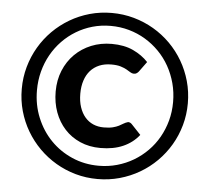

<svg xmlns="http://www.w3.org/2000/svg" viewBox="-52 -787 929 850"><g transform="rotate(5 412.0 -362.0)"><path d="M525 -256Q535 -256 542.5 -247.5L583.5 -204Q555.5 -168.5 512.8 -149.8Q470 -131 412.5 -131Q362.5 -131 322 -148.8Q281.5 -166.5 253 -197.8Q224.5 -229 209 -271.2Q193.5 -313.5 193.5 -363Q193.5 -414 211 -456.5Q228.5 -499 259.5 -529.8Q290.5 -560.5 332.2 -577.5Q374 -594.5 423 -594.5Q478.5 -594.5 518.5 -575.8Q558.5 -557 585.5 -528L553 -483.5Q550 -479.5 544.8 -475.5Q539.5 -471.5 531.5 -471.5Q523 -471.5 515.5 -476.5Q508 -481.5 497.2 -487.5Q486.5 -493.5 470.5 -498.5Q454.5 -503.5 429 -503.5Q399 -503.5 375.8 -493.8Q352.5 -484 336.2 -465.8Q320 -447.5 311.5 -421.5Q303 -395.5 303 -363Q303 -329 311.8 -303Q320.5 -277 335.8 -259.2Q351 -241.5 372.2 -232.2Q393.5 -223 419 -223Q443.5 -223 459.2 -227Q475 -231 485.8 -236.5Q496.5 -242 505.2 -247.5Q514 -253 525 -256ZM43 -361.5Q43 -412.5 56.2 -459.8Q69.5 -507 93.5 -548Q117.5 -589 151.2 -622.8Q185 -656.5 225.8 -680.5Q266.5 -704.5 313.5 -717.8Q360.5 -731 411.5 -731Q462.5 -731 509.8 -717.8Q557 -704.5 598 -680.5Q639 -656.5 672.8 -622.8Q706.5 -589 730.5 -548Q754.5 -507 767.8 -459.8Q781 -412.5 781 -361.5Q781 -311 767.8 -263.8Q754.5 -216.5 730.5 -175.8Q706.5 -135 672.8 -101.2Q639 -67.5 598 -43.5Q557 -19.5 509.8 -6.2Q462.5 7 411.5 7Q360.5 7 313.5 -6.2Q266.5 -19.5 225.8 -43.5Q185 -67.5 151.2 -101.2Q117.5 -135 93.5 -175.8Q69.5 -216.5 56.2 -263.5Q43 -310.5 43 -361.5ZM110.5 -361.5Q110.5 -296.5 133.8 -240Q157 -183.5 197.5 -141.8Q238 -100 293 -76Q348 -52 411.5 -52Q454 -52 493 -63Q532 -74 565.8 -94Q599.5 -114 627.2 -142Q655 -170 674.5 -204.5Q694 -239 704.8 -278.5Q715.5 -318 715.5 -361.5Q715.5 -405 704.8 -445Q694 -485 674.5 -519.8Q655 -554.5 627.2 -582.8Q599.5 -611 565.8 -631.2Q532 -651.5 493 -662.5Q454 -673.5 411.5 -673.5Q369 -673.5 330.5 -662.5Q292 -651.5 258.5 -631.2Q225 -611 197.8 -582.8Q170.5 -554.5 151 -519.8Q131.5 -485 121 -445Q110.5 -405 110.5 -361.5Z"/></g></svg>

Font: LatoLatin
Style: Bold
Weight: 700
Designer: Lukasz Dziedzic with Adam Twardoch and Botio Nikoltchev
Foundry: tyPoland Lukasz Dziedzic
Version: Version 2.015; 2015-08-06; http://www.latofonts.com/